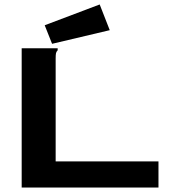

<svg xmlns="http://www.w3.org/2000/svg" viewBox="-20 -839 790 859"><path d="M77 -623H238V-614Q232 -608 230.5 -601Q229 -594 229 -577V-117H689V0H77ZM213 -643 180 -726 426 -819 471 -704Z"/></svg>

Font: Inconsolata ExtraExpanded Black
Style: Regular
Weight: 900
Width: 8
Monospace: yes
Designer: Raph Levien, Cyreal, Brenton Simpson
Foundry: Raph Levien, Cyreal, Google
Version: Version 3.001; ttfautohint (v1.8.2.53-6de2)